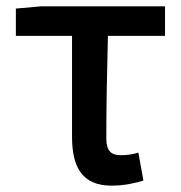

<svg xmlns="http://www.w3.org/2000/svg" viewBox="-20 -571 569 605"><path d="M332 14C371 14 406 6 432 -2L416 -90C396 -84 379 -82 360 -82C331 -82 315 -95 315 -134C315 -230 317 -343 320 -458H500V-551H109L30 -544V-458H207V-140C207 -44 239 14 332 14Z"/></svg>

Font: Noto Sans CJK TC Medium
Style: Regular
Weight: 500
Designer: Ryoko NISHIZUKA 西塚涼子 (kana, bopomofo & ideographs); Paul D. Hunt (Latin, Greek & Cyrillic); Sandoll Communications 산돌커뮤니
Foundry: Adobe
Version: Version 2.004;hotconv 1.0.118;makeotfexe 2.5.65603